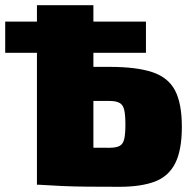

<svg xmlns="http://www.w3.org/2000/svg" viewBox="-40 -710 719 738"><path d="M-20 -507V-627H521V-507ZM380 -453Q485 -453 546 -432.5Q607 -412 633 -362Q659 -312 659 -223Q659 -133 633.5 -82.5Q608 -32 555 -12Q502 8 419 8Q349 8 296 7.5Q243 7 198.5 5Q154 3 108 0L123 -145Q148 -144 217 -143Q286 -142 380 -142Q406 -142 419.5 -149Q433 -156 437.5 -175.5Q442 -195 442 -231Q442 -268 437.5 -287.5Q433 -307 419.5 -314.5Q406 -322 380 -322H122V-453ZM319 -690V0H102V-690Z"/></svg>

Font: Exo 2 Black
Style: Regular
Weight: 900
Designer: Natanael Gama
Foundry: Natanael Gama
Version: Version 2.010